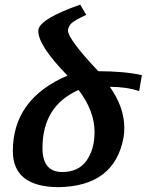

<svg xmlns="http://www.w3.org/2000/svg" viewBox="-20 -774 658 810"><path d="M225.1 15.6Q34.2 13.7 34.2 -136.7Q34.2 -356.4 264.6 -455.1Q141.6 -581.5 141.6 -642.6L142.1 -649.4Q151.4 -695.8 318.4 -754.4L343.8 -711.4Q294.4 -688 282.2 -676.5Q270 -665 267.1 -648.9L266.6 -646Q266.6 -609.4 394.5 -473.6Q502.9 -473.6 578.6 -457L566.9 -389.6Q514.2 -407.7 443.4 -407.7Q504.4 -321.3 504.4 -234.9Q504.4 -215.3 501.5 -195.8Q464.4 12.7 225.1 15.6ZM242.7 -48.3Q310.5 -48.3 344.7 -95.9Q378.9 -143.6 378.9 -216.8Q378.9 -306.2 311.5 -394.5Q159.2 -327.1 159.2 -149.4Q159.2 -48.3 242.7 -48.3Z"/></svg>

Font: Kelvinch
Style: Bold Italic
Weight: 700
Italic angle: -10°
Designer: Paul James Miller
Foundry: High-Logic / Made with FontCreator
Version: Version 3.30 September 23, 2016